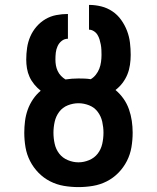

<svg xmlns="http://www.w3.org/2000/svg" viewBox="-20 -755 640 783"><path d="M300 8Q270 8 240.5 3Q211 -2 184.5 -15.5Q158 -29 137 -50.5Q116 -72 102.5 -98.5Q89 -125 84 -154.5Q79 -184 79 -214Q79 -237 82 -261Q85 -285 93 -307.5Q101 -330 114.5 -350Q128 -370 146 -385Q132 -396 120 -410.5Q108 -425 100.5 -441.5Q93 -458 90 -476Q87 -494 87 -512Q87 -536 90.5 -560Q94 -584 103.5 -606Q113 -628 129 -646.5Q145 -665 165.5 -677Q186 -689 209.5 -693.5Q233 -698 257 -698V-597Q243 -597 232 -588.5Q221 -580 215 -567Q209 -554 207.5 -540Q206 -526 206 -512Q206 -500 208 -488.5Q210 -477 215 -466Q220 -455 228.5 -446Q237 -437 247 -431Q260 -433 273.5 -434Q287 -435 300 -435Q313 -435 325.5 -434.5Q338 -434 350 -432Q362 -439 371 -450.5Q380 -462 385 -475Q390 -488 392 -502.5Q394 -517 394 -531Q394 -541 393.5 -552Q393 -563 391 -573.5Q389 -584 386 -594Q383 -604 377.5 -613Q372 -622 362.5 -628Q353 -634 343 -634V-735Q368 -735 392.5 -729Q417 -723 438 -709Q459 -695 474 -674Q489 -653 498 -629.5Q507 -606 510 -581Q513 -556 513 -531Q513 -511 510 -490.5Q507 -470 499.5 -451.5Q492 -433 479.5 -416.5Q467 -400 451 -388Q470 -372 484 -352Q498 -332 506 -309Q514 -286 517.5 -262Q521 -238 521 -214Q521 -184 516 -154.5Q511 -125 497.5 -98.5Q484 -72 463 -50.5Q442 -29 415.5 -15.5Q389 -2 359.5 3Q330 8 300 8ZM300 -93Q322 -93 343.5 -102Q365 -111 378.5 -128.5Q392 -146 397 -168.5Q402 -191 402 -214Q402 -236 397 -258.5Q392 -281 378.5 -299Q365 -317 343.5 -325.5Q322 -334 300 -334Q278 -334 256.5 -325.5Q235 -317 221.5 -299Q208 -281 203 -258.5Q198 -236 198 -214Q198 -191 203 -168.5Q208 -146 221.5 -128.5Q235 -111 256.5 -102Q278 -93 300 -93Z"/></svg>

Font: Iosevka HT Extended
Style: Bold
Weight: 700
Width: 7
Monospace: yes
Designer: Belleve Invis
Foundry: Belleve Invis
Version: Version 32.3.0; ttfautohint (v1.8.4)